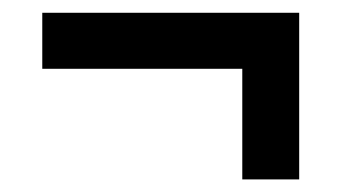

<svg xmlns="http://www.w3.org/2000/svg" viewBox="-20 -515 537 302"><path d="M361.1 -232.8V-406.8H46.5V-494.9H450.6V-232.8Z"/></svg>

Font: Big Shoulders Stencil Text Thin
Style: Regular
Weight: 100
Designer: Patric King
Foundry: XO Type Co
Version: Version 2.001